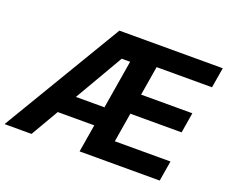

<svg xmlns="http://www.w3.org/2000/svg" viewBox="-140 -914 1300 1099"><g transform="rotate(20 510.0 -364.0)"><path d="M-21.6 0 413.3 -727.5H1042.9L1022.3 -604.1H684.9L655.3 -425.8H967.5L947 -302.1H634.8L605.3 -123.5H944.2L923.7 0H435.6L532 -581H480.8L142.9 0ZM177.7 -168.8 197 -285.8H567.3L548 -168.8Z"/></g></svg>

Font: Inter
Style: Italic
Weight: 400
Italic angle: -9.3988°
Designer: Rasmus Andersson
Foundry: rsms
Version: Version 4.001;git-66647c0bb